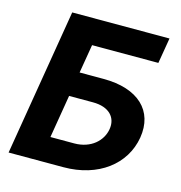

<svg xmlns="http://www.w3.org/2000/svg" viewBox="-107 -823 867 920"><g transform="rotate(15 326.0 -363.5)"><path d="M17.8 0H289.8C462.4 0 585.6 -94.8 608.7 -232.2C631.4 -370 538.7 -458.5 366.1 -458.5H247.2L271 -600.5H599.8L621.1 -727.3H138.5ZM192.1 -123.6 227.6 -337H345.9C428.3 -337 465.9 -291.5 456.3 -233.7C446.7 -174 392.8 -123.6 310.4 -123.6Z"/></g></svg>

Font: Margiela Sans
Style: Bold Italic
Weight: 700
Italic angle: -9.39999°
Designer: Stefan Endress, Andreas Faust
Version: Version 1.100;FEAKit 1.0